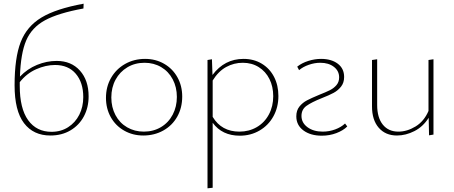

<svg xmlns="http://www.w3.org/2000/svg" viewBox="-20 -731 2458 1040"><path d="M460 -209Q460 -149 434.5 -101Q409 -53 362 -25Q315 3 253 3Q161 3 110 -64Q59 -131 59 -269Q59 -418 92 -503Q125 -588 204.5 -636Q284 -684 433 -711L432 -685Q295 -660 223.5 -621Q152 -582 122 -512Q92 -442 88 -316Q128 -358 180.5 -379.5Q233 -401 287 -401Q366 -401 413 -348.5Q460 -296 460 -209ZM431 -205Q431 -284 390.5 -331.5Q350 -379 278 -379Q228 -379 176 -356Q124 -333 87 -286V-266Q87 -143 132.5 -80Q178 -17 259 -17Q310 -17 349 -42Q388 -67 409.5 -109.5Q431 -152 431 -205Z M554 -201Q554 -261 581.5 -309Q609 -357 657.5 -384.5Q706 -412 766 -412Q823 -412 869 -385.5Q915 -359 941 -312.5Q967 -266 967 -208Q967 -147 940 -99Q913 -51 864.5 -24Q816 3 756 3Q699 3 652.5 -23.5Q606 -50 580 -96.5Q554 -143 554 -201ZM938 -206Q938 -259 915.5 -301.5Q893 -344 853 -367.5Q813 -391 763 -391Q711 -391 670 -366.5Q629 -342 606 -299.5Q583 -257 583 -203Q583 -150 605.5 -107.5Q628 -65 668.5 -41.5Q709 -18 759 -18Q811 -18 852 -42.5Q893 -67 915.5 -110Q938 -153 938 -206Z M1488 -211Q1488 -150 1461 -101Q1434 -52 1386 -24Q1338 4 1279 4Q1183 4 1132 -66V286L1104 289V-406L1128 -410L1131 -325Q1196 -412 1299 -412Q1355 -412 1398 -386Q1441 -360 1464.5 -314.5Q1488 -269 1488 -211ZM1460 -210Q1460 -262 1439.5 -303Q1419 -344 1381.5 -367.5Q1344 -391 1295 -391Q1247 -391 1205 -368Q1163 -345 1132 -295V-98Q1180 -18 1277 -18Q1329 -18 1371 -42.5Q1413 -67 1436.5 -111Q1460 -155 1460 -210Z M1585 -101Q1585 -133 1602 -154Q1619 -175 1643 -187.5Q1667 -200 1708 -217Q1746 -232 1767 -242.5Q1788 -253 1802.5 -270Q1817 -287 1817 -312Q1817 -347 1788.5 -369Q1760 -391 1715 -391Q1684 -391 1652.5 -380Q1621 -369 1600 -351L1590 -370Q1615 -390 1650 -401Q1685 -412 1719 -412Q1775 -412 1809.5 -386Q1844 -360 1844 -314Q1844 -283 1827.5 -262Q1811 -241 1787 -228Q1763 -215 1722 -199Q1667 -177 1640 -157.5Q1613 -138 1613 -103Q1613 -66 1645.5 -42Q1678 -18 1728 -18Q1763 -18 1795.5 -30Q1828 -42 1849 -62L1861 -46Q1839 -24 1802 -10Q1765 4 1723 4Q1662 4 1623.5 -24.5Q1585 -53 1585 -101Z M2328 -410V-2L2304 2L2302 -93Q2272 -45 2225 -21Q2178 3 2130 3Q2068 3 2031.5 -39Q1995 -81 1995 -155V-406L2023 -410V-162Q2023 -94 2053.5 -56Q2084 -18 2138 -18Q2185 -18 2231 -46Q2277 -74 2301 -130V-406Z"/></svg>

Font: Ysabeau Infant Extralight
Style: Regular
Weight: 200
Designer: Christian Thalmann (Catharsis Fonts)
Version: Version 0.003